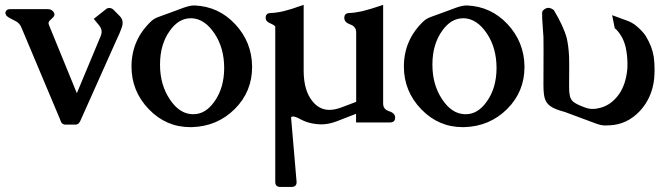

<svg xmlns="http://www.w3.org/2000/svg" viewBox="-20 -489 2701 782"><path d="M180.2 -385.3 293 -109.4 390.6 -343.3Q394 -351.6 394 -359.4Q394 -373.5 382.8 -386.7L361.8 -412.1L410.6 -450.7Q416.5 -456.5 425.3 -456.5Q434.1 -456.5 441.9 -449.7L468.8 -422.4Q479.5 -411.1 479.5 -395.5Q479.5 -386.7 476.1 -377.4Q468.3 -354.5 453.1 -323.2L307.6 2.4Q304.7 8.3 301.3 12.7Q295.4 18.6 286.6 18.6H246.1Q237.8 18.6 231 11.7Q228.5 8.3 222.7 -7.3L67.4 -376.5Q61 -392.1 48.3 -400.4Q38.6 -406.2 29.1 -410.6Q19.5 -415 13.2 -419.4Q5.9 -423.8 3.9 -429.7Q2 -432.6 2 -437Q2 -440.4 4.4 -443.8Q8.8 -451.7 20.5 -451.7H176.3Q184.6 -451.7 190.9 -447.3Q197.3 -442.9 200.7 -436Q201.7 -432.6 201.7 -430.7Q201.7 -422.4 193.4 -415.5Q180.2 -403.8 179.2 -400.4Q177.7 -397.5 177.7 -395Q177.7 -390.6 180.2 -385.3Z M772.9 -466.8Q871.1 -462.4 938.2 -390.1Q1005.4 -317.9 1006.8 -219.2V-216.3Q1006.8 -115.7 936.5 -45.4Q865.2 25.9 761.2 28.8H754.9Q656.7 28.8 586.4 -43.9Q515.6 -117.2 515.6 -217.8V-219.2Q516.1 -328.1 597.2 -403.8Q608.4 -414.1 627.4 -420.7Q646.5 -427.2 681.6 -440.4Q702.1 -448.2 727.5 -457.5Q753.9 -466.8 771 -466.8ZM762.2 -414.6H756.8Q708 -414.6 672.4 -364.7Q631.8 -309.1 631.8 -226.6V-224.6Q631.8 -143.6 671.9 -84Q710 -26.4 762.2 -23.9H768.1Q816.4 -23.9 852.1 -73.7Q892.6 -128.9 893.1 -211.4Q893.1 -293.9 853.5 -352.8Q814 -411.6 762.2 -414.6Z M1430.7 -356.9Q1430.7 -380.9 1406.5 -389.4Q1382.3 -397.9 1382.3 -416.5Q1382.3 -436 1403.8 -436Q1426.8 -437 1455.6 -443.4Q1486.3 -450.7 1540.5 -469.2V-67.4Q1540.5 -43.5 1564.9 -35.9Q1589.4 -28.3 1589.4 -9.8Q1589.4 9.8 1567.4 9.8H1430.2V-25.4L1349.1 5.9Q1317.9 17.6 1287.1 17.6Q1278.8 17.6 1271 16.6Q1232.4 12.7 1203.6 -3.4Q1183.1 -14.6 1173.3 -14.6Q1167.5 -14.6 1165.5 -10.7L1188 252V253.4Q1188 272.5 1166 272.5H1122.6Q1101.1 272.5 1101.1 252.4V-381.3Q1094.2 -388.7 1078.1 -395.3Q1062 -401.9 1062 -416.5Q1062 -436 1083.5 -436Q1108.4 -437 1136.2 -443.8Q1152.3 -447.8 1167.7 -452.6Q1183.1 -457.5 1216.8 -469.2V-201.2Q1216.8 -120.1 1252.9 -76.2Q1280.8 -41.5 1321.8 -41.5Q1343.3 -41.5 1368.7 -50.8L1430.7 -74.2Z M1882.3 -466.8Q1980.5 -462.4 2047.6 -390.1Q2114.7 -317.9 2116.2 -219.2V-216.3Q2116.2 -115.7 2045.9 -45.4Q1974.6 25.9 1870.6 28.8H1864.3Q1766.1 28.8 1695.8 -43.9Q1625 -117.2 1625 -217.8V-219.2Q1625.5 -328.1 1706.5 -403.8Q1717.8 -414.1 1736.8 -420.7Q1755.9 -427.2 1791 -440.4Q1811.5 -448.2 1836.9 -457.5Q1863.3 -466.8 1880.4 -466.8ZM1871.6 -414.6H1866.2Q1817.4 -414.6 1781.7 -364.7Q1741.2 -309.1 1741.2 -226.6V-224.6Q1741.2 -143.6 1781.2 -84Q1819.3 -26.4 1871.6 -23.9H1877.4Q1925.8 -23.9 1961.4 -73.7Q2002 -128.9 2002.4 -211.4Q2002.4 -293.9 1962.9 -352.8Q1923.3 -411.6 1871.6 -414.6Z M2281.2 -32.7Q2237.8 -44.4 2221.7 -56.6Q2203.6 -69.3 2198.2 -90.8Q2193.4 -107.9 2193.4 -144L2193.8 -288.6Q2193.8 -325.2 2193.4 -338.9Q2191.9 -368.2 2189.9 -388.2Q2188 -408.2 2188 -436.5Q2188 -447.3 2203.1 -454.6Q2208 -457 2213.9 -457Q2223.6 -457 2235.8 -447.8Q2275.9 -380.9 2288.6 -332.5Q2295.9 -299.8 2297.9 -256.8Q2298.3 -240.7 2298.3 -223.6V-206.5Q2297.9 -179.7 2297.9 -146V-133.3Q2297.9 -113.8 2300.3 -102.5Q2303.2 -84 2315.4 -74.2Q2327.6 -64 2362.3 -51.3Q2374 -46.9 2383.3 -45.9Q2388.7 -45.4 2394 -45.4Q2410.2 -45.4 2426.8 -50.3Q2469.2 -62 2499.5 -103Q2529.3 -144 2535.2 -209.5Q2535.6 -218.8 2535.6 -229Q2535.6 -262.2 2528.3 -296.4Q2518.6 -338.4 2490.7 -368.2Q2489.7 -369.6 2483.9 -374L2473.1 -427.2L2539.6 -402.8Q2552.7 -397.5 2565.9 -388.2Q2596.7 -363.8 2610.4 -341.8Q2636.2 -299.3 2642.6 -257.8Q2646 -233.4 2646 -206.5Q2646 -188.5 2644.5 -169.9Q2636.7 -91.8 2586.4 -37.1Q2533.7 19 2461.4 21.5Q2454.1 22 2440.4 22Q2425.8 21 2411.1 15.6Z"/></svg>

Font: Caudex
Style: Bold
Weight: 700
Version: Version 1.01